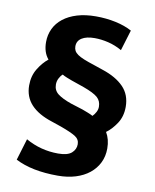

<svg xmlns="http://www.w3.org/2000/svg" viewBox="-82 -710 679 843"><g transform="rotate(10 258.0 -288.0)"><path d="M73 -63Q140 -25 218 -25Q260 -25 278 -41Q296 -57 296 -80Q296 -102 276 -114.5Q256 -127 209 -144L168 -158Q105 -178 73 -212.5Q41 -247 41 -298Q41 -340 60.5 -372Q80 -404 105 -424Q81 -452 81 -498Q81 -530 94 -557.5Q107 -585 132.5 -605Q158 -625 194.5 -636Q231 -647 278 -647Q324 -647 366 -638Q408 -629 439 -612L411 -520Q381 -537 349.5 -544.5Q318 -552 289 -552Q252 -552 231.5 -539Q211 -526 211 -502Q211 -491 215.5 -482.5Q220 -474 230.5 -466.5Q241 -459 259.5 -451.5Q278 -444 306 -435L347 -421Q408 -401 441.5 -366.5Q475 -332 475 -278Q475 -235 454 -203.5Q433 -172 409 -155Q427 -125 427 -84Q427 -49 413 -20.5Q399 8 373.5 28.5Q348 49 312.5 60Q277 71 233 71Q117 71 44 33ZM359 -258Q359 -284 341.5 -299.5Q324 -315 277 -332L222 -351Q211 -355 198.5 -360Q186 -365 178 -370Q168 -361 162 -348.5Q156 -336 156 -322Q156 -296 176 -280.5Q196 -265 236 -251L290 -234Q303 -229 315 -224.5Q327 -220 338 -214Q347 -223 353 -234.5Q359 -246 359 -258Z"/></g></svg>

Font: Mukta Vaani
Style: Bold
Weight: 700
Designer: Noopur Datye, Girish Dalvi, Yashodeep Gholap, Pallavi Karambelkar
Foundry: Ek Type
Version: Version 2.538;PS 1.000;hotconv 16.6.51;makeotf.lib2.5.65220;